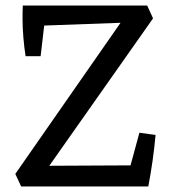

<svg xmlns="http://www.w3.org/2000/svg" viewBox="-20 -670 614 690"><path d="M56 0 35 -45 418 -595 461 -607 509 -650 530 -604 138 -47 101 -31ZM56 0 111 -74 508 -76 513 0ZM513 0 438 -35 481 -193 539 -185Q535 -139 528.5 -93.5Q522 -48 513 0ZM72 -468Q67 -499 64 -535Q61 -571 61 -602.5Q61 -634 62 -650L142 -605L126 -468ZM79 -576 62 -650H509L466 -590Z"/></svg>

Font: Eczar
Style: Regular
Weight: 400
Designer: Vaibhav Singh
Foundry: Rosetta Type Foundry
Version: Version 2.000